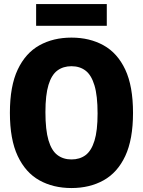

<svg xmlns="http://www.w3.org/2000/svg" viewBox="-20 -940 722 970"><path d="M341 10Q249 10 179 -29Q109 -68 69.5 -151.8Q30 -235.5 30 -370Q30 -505 69.5 -588.5Q109 -672 179 -711Q249 -750 341 -750Q433 -750 503.2 -711Q573.5 -672 612.8 -588.5Q652 -505 652 -370Q652 -235.5 612.8 -151.8Q573.5 -68 503.2 -29Q433 10 341 10ZM341 -134.5Q383 -134.5 412.2 -156.2Q441.5 -178 457.2 -228.8Q473 -279.5 473 -366.5Q473 -456.5 457.2 -508.8Q441.5 -561 412.2 -583.2Q383 -605.5 341 -605.5Q299.5 -605.5 270 -583.8Q240.5 -562 225 -511.2Q209.5 -460.5 209.5 -373.5Q209.5 -283.5 225 -231.2Q240.5 -179 270 -156.8Q299.5 -134.5 341 -134.5ZM162.5 -809.5V-919.5H519.5V-809.5Z"/></svg>

Font: Encode Sans Condensed Condensed ExtraBold
Style: Regular
Weight: 800
Width: 3
Designer: Multiple Designers
Foundry: Impallari Type
Version: Version 3.000; ttfautohint (v1.8.3) -l 8 -r 50 -G 200 -x 14 